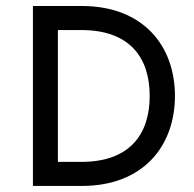

<svg xmlns="http://www.w3.org/2000/svg" viewBox="-20 -615 643 635"><path d="M88.9 0H250C455.1 0 558.6 -133.3 558.6 -297.9C558.6 -461.9 455.1 -595.2 250 -595.2H88.9ZM171.4 -79.6V-515.6H249C410.6 -515.6 475.1 -422.9 475.1 -297.9C475.1 -172.4 410.6 -79.6 249 -79.6Z"/></svg>

Font: Now Medium
Style: Regular
Weight: 500
Designer: Alfredo Marco Pradil
Foundry: Alfredo Marco Pradil
Version: Version 1.200;hotconv 1.0.109;makeotfexe 2.5.65596